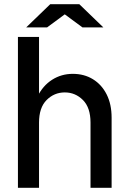

<svg xmlns="http://www.w3.org/2000/svg" viewBox="-20 -890 614 910"><path d="M409 0V-309Q409 -380 373 -416Q337 -452 287 -452Q237 -452 201 -416Q165 -380 165 -309H132Q132 -380 157.5 -432Q183 -484 227 -512Q271 -540 325 -540Q379 -540 420.5 -514.5Q462 -489 485.5 -442.5Q509 -396 509 -332V0ZM65 0V-715H165V0ZM371 -760 222 -870H356L470 -760ZM104 -760 218 -870H352L203 -760Z"/></svg>

Font: Radio Canada Big
Style: Regular
Weight: 400
Designer: Étienne Aubert Bonn
Foundry: Coppers and Brasses
Version: Version 1.001